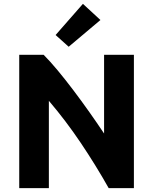

<svg xmlns="http://www.w3.org/2000/svg" viewBox="-20 -978 796 998"><path d="M80 0V-693H207Q240 -660 279.5 -612.5Q319 -565 361 -509.5Q403 -454 444 -396Q485 -338 521 -284V-693H676V0H545Q478 -119 400 -235Q322 -351 234 -454V0ZM337 -735 269 -796 411 -958 502 -874Z"/></svg>

Font: Ubuntu Sans ExtraBold
Style: Regular
Weight: 800
Designer: Dalton Maag Ltd
Foundry: Dalton Maag Ltd
Version: Version 1.006; ttfautohint (v1.8.4.7-5d5b)